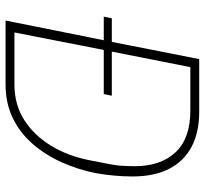

<svg xmlns="http://www.w3.org/2000/svg" viewBox="-43 -695 738 692"><g transform="rotate(90 326.0 -349.0)"><path d="M54 0 125 -354H40L46 -383H131L193 -698H382Q458 -698 510 -670Q562 -642 589 -588.5Q616 -535 616 -458Q616 -425 613 -392Q610 -359 604 -325Q591 -260 564.5 -201.5Q538 -143 498.5 -97.5Q459 -52 405.5 -26Q352 0 283 0ZM97 -32H284Q358 -32 413.5 -68Q469 -104 505.5 -164.5Q542 -225 557 -300L570 -367Q576 -394 577.5 -420Q579 -446 579 -465Q579 -559 529 -612.5Q479 -666 379 -666H222L166 -383H325L319 -354H160Z"/></g></svg>

Font: IBM Plex Sans ExtraLight
Style: Italic
Weight: 250
Italic angle: -11.31°
Designer: Mike Abbink, Paul van der Laan, Pieter van Rosmalen
Foundry: Bold Monday
Version: Version 3.201